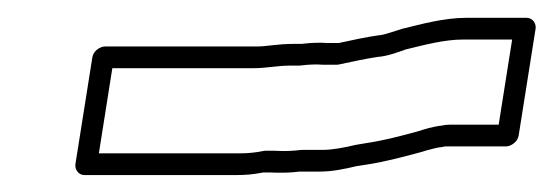

<svg xmlns="http://www.w3.org/2000/svg" viewBox="-20 -374 637 221"><path d="M370.2 -299.8C384.9 -303 401.8 -306.6 414.9 -308.5C426.7 -309.2 443.2 -315.8 446.7 -317C468.9 -322.4 491.6 -328.5 513 -328.5H569.5L554 -230.5H497.5C494.4 -230.5 491 -230 488.1 -229.4C478.3 -228.4 465.9 -224.5 461.3 -222.9C442.9 -217.8 419.5 -211.8 402.2 -209.4L389.8 -207.3C389.5 -207.3 389 -207.2 388.8 -207.1C377 -204.3 363.2 -201.5 351.9 -201.5H327.9C327.3 -201.5 326.6 -201.4 326.1 -201.4C317.7 -200.2 307.4 -199.8 295.4 -200.5C295.2 -200.5 294.9 -200.5 294.8 -200.5H285.8C284.9 -200.5 283.8 -200.4 283.1 -200.2C274.4 -198.4 265.4 -197.5 256.3 -197.5H93.8L109.3 -295.5H271.8C286.9 -295.5 299.2 -298.5 314.3 -298.5H324.3C324.8 -298.5 325.5 -298.6 325.9 -298.6C335.4 -299.8 343.9 -300.1 351.5 -299.5C351.8 -299.5 352.2 -299.5 352.4 -299.5H367.4C368.3 -299.5 369.5 -299.6 370.2 -299.8ZM370 -324.5H356.9C348.5 -325.1 338.4 -324.9 327.4 -323.5H318.2C300 -323.5 286.7 -320.5 275.8 -320.5H100.8C95.4 -320.5 87.5 -315.6 86.3 -308L66.8 -185C66 -179.6 69.8 -172.5 77.3 -172.5H252.3C262.9 -172.5 271.3 -173.2 283.1 -175.5H290.4C302.6 -174.9 314.5 -175.1 324.8 -176.5H348C362.9 -176.5 377.2 -179.6 390.5 -182.8L402.2 -184.6C421.5 -187.4 446.9 -194.1 464.9 -199C465.3 -199.1 465.8 -199.2 466.2 -199.4C468.8 -200.4 483.9 -204.4 486.4 -204.5C487.5 -204.5 489.1 -204.7 490.4 -205.1C490.9 -205.3 491.9 -205.5 493.5 -205.5H562.5C567.9 -205.5 575.8 -210.4 577 -218L596.5 -341C597.4 -346.4 593.6 -353.5 586 -353.5H517C490.8 -353.5 464.7 -346.1 444 -341.1C443.8 -341.1 443.3 -341 443 -340.9C438.2 -339.3 422.1 -334 417.8 -333.5C417.3 -333.5 416.6 -333.5 416 -333.4C400 -331.1 385.9 -327.9 370 -324.5Z"/></svg>

Font: Tape
Style: Regular
Weight: 500
Foundry: Cannot Into Space Fonts
Version: Version 0.97